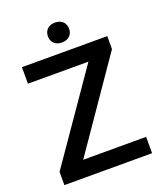

<svg xmlns="http://www.w3.org/2000/svg" viewBox="-159 -987 920 1089"><g transform="rotate(-20 301.0 -442.5)"><path d="M239.7 -824.2C239.7 -790.5 262.7 -764.6 303.7 -764.6C344.7 -764.6 367.7 -790.5 367.7 -824.2C367.7 -858.9 344.7 -884.8 303.7 -884.8C262.7 -884.8 239.7 -858.9 239.7 -824.2ZM556.6 -632.8V-710.9H41.5V-611.3H406.7L39.1 -80.1V0H568.4V-98.6H188.5Z"/></g></svg>

Font: Roboto Medium
Style: Regular
Weight: 500
Designer: Google
Version: Version 2.137; 2017